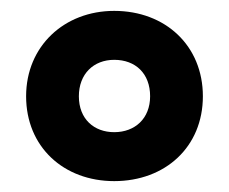

<svg xmlns="http://www.w3.org/2000/svg" viewBox="-20 -744 421 353"><path d="M190 -411C284 -411 353 -474 353 -567C353 -660 284 -724 190 -724C98 -724 28 -659 28 -567C28 -474 97 -411 190 -411ZM190 -501C153 -501 125 -525 125 -567C125 -608 152 -634 190 -634C229 -634 256 -609 256 -567C256 -526 228 -501 190 -501Z"/></svg>

Font: Noto Sans Malayalam Condensed ExtraBold
Style: Regular
Weight: 800
Width: 3
Designer: Jelle Bosma - Monotype Design Team
Foundry: Monotype Imaging Inc.
Version: Version 2.104